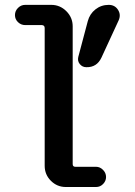

<svg xmlns="http://www.w3.org/2000/svg" viewBox="-20 -750 540 770"><path d="M416 -730.5Q440.4 -730.5 453.1 -710.9Q465.8 -691.4 456.1 -668.9L386.7 -518.6Q368.2 -479.5 326.2 -480.5Q310.5 -480.5 300.3 -492.7Q290 -504.9 293.9 -521.5L332 -665Q339.8 -694.3 362.8 -712.4Q385.7 -730.5 416 -730.5ZM81.1 -649.4Q64.5 -649.4 52.2 -661.1Q40 -672.9 40 -689.5Q40 -706.1 52.2 -718.3Q64.5 -730.5 81.1 -730.5H185.5Q220.7 -730.5 246.1 -705.1Q271.5 -679.7 271.5 -644.5V-91.8Q271.5 -81.1 282.2 -81.1H365.2Q380.9 -81.1 393.1 -68.8Q405.3 -56.6 405.3 -40Q405.3 -24.4 393.6 -12.2Q381.8 0 365.2 0H244.1Q209 0 184.1 -24.9Q159.2 -49.8 159.2 -85V-637.7Q159.2 -648.4 148.4 -649.4Z"/></svg>

Font: Rounded-X Mgen+ 1mn medium
Style: Regular
Weight: 500
Designer: [Source Han Sans]
Ryoko NISHIZUKA  (kana & ideographs); Paul D. Hunt (Latin, Greek & Cyrillic); Wenlong ZHANG  (bopomofo
Version: Version 1.059.20150602